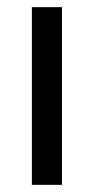

<svg xmlns="http://www.w3.org/2000/svg" viewBox="-20 -516 262 536"><path d="M153 0V-496H69V0Z"/></svg>

Font: Rootstock Sans Body
Style: Regular
Weight: 400
Designer: Colophon Foundry, Jonny Pinhorn
Foundry: Colophon Foundry
Version: Version 1.200;FEAKit 1.0